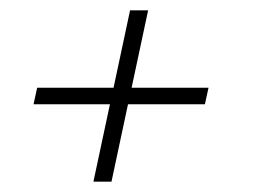

<svg xmlns="http://www.w3.org/2000/svg" viewBox="-20 -439 490 372"><path d="M161 -87 193 -237H45L52 -269H200L232 -419H267L235 -269H384L377 -237H228L196 -87Z"/></svg>

Font: Saira ExtraCondensed Thin
Style: Italic
Weight: 250
Width: 2
Italic angle: -12°
Designer: Hector Gatti with collaboration of the Omnibus-Type team
Foundry: Omnibus-Type
Version: Version 1.101